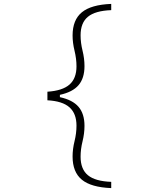

<svg xmlns="http://www.w3.org/2000/svg" viewBox="-20 -872 740 984"><path d="M550 60V92Q447 88 399.5 49Q352 10 352 -70Q352 -108 362 -148.5Q372 -189 372 -228Q372 -290 336 -322Q300 -354 223 -358V-402Q300 -407 336 -438.5Q372 -470 372 -532Q372 -571 362 -612Q352 -653 352 -690Q352 -770 399.5 -809Q447 -848 550 -852V-820Q468 -817 430.5 -786Q393 -755 393 -691Q393 -653 403 -612.5Q413 -572 413 -533Q413 -471 382.5 -435.5Q352 -400 287 -386V-374Q352 -360 382.5 -324.5Q413 -289 413 -227Q413 -188 403 -147.5Q393 -107 393 -69Q393 -5 430.5 26Q468 57 550 60Z"/></svg>

Font: Martian Mono Thin
Style: Regular
Weight: 100
Monospace: yes
Designer: Roman Shamin
Foundry: Evil Martians
Version: Version 1.000; ttfautohint (v1.8.4.7-5d5b)